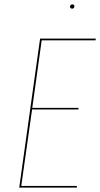

<svg xmlns="http://www.w3.org/2000/svg" viewBox="-20 -857 458 877"><path d="M299.8 -826.7Q299.8 -831.1 302.7 -834Q305.7 -836.9 310.5 -836.9Q319.8 -836.9 319.8 -828.1Q319.8 -823.7 316.9 -820.6Q314 -817.4 309.6 -817.4Q305.2 -817.4 302.5 -820.1Q299.8 -822.8 299.8 -826.7ZM418 -680.7 416 -672.9H170.4L127.4 -364.3H338.9L337.9 -356.9H126.5L77.1 -7.8H331.5L330.6 0H67.9L163.1 -680.7Z"/></svg>

Font: Fira Sans Compressed Eight
Style: Italic
Weight: 100
Width: 3
Italic angle: -8°
Designer: Carrois Corporate & Edenspiekermann AG
Foundry: Carrois Corporate GbR & Edenspiekermann AG
Version: Version 4.203;PS 004.203;hotconv 1.0.88;makeotf.lib2.5.64775